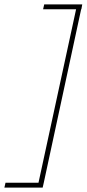

<svg xmlns="http://www.w3.org/2000/svg" viewBox="-61 -731 394 873"><path d="M308 -689 138 100 133 122H-41L-36 100H114L285 -689H135L140 -711H313L309 -689Z"/></svg>

Font: Ysabeau Extralight
Style: Italic
Weight: 200
Italic angle: -12°
Designer: Christian Thalmann (Catharsis Fonts)
Version: Version 0.003